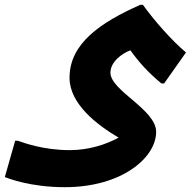

<svg xmlns="http://www.w3.org/2000/svg" viewBox="-57 -514 802 798"><path d="M537 -494H526C362 -421 232 -334 232 -191C232 -82 346 5 436 58C385 86 313 110 233 110C124 110 43 80 17 71H6L-37 222C-24 227 69 264 212 264C450 264 592 141 592 34C592 -59 402 -137 402 -212C402 -257 450 -292 485 -305C522 -253 560 -212 614 -167H625L716 -296C657 -345 582 -431 537 -494Z"/></svg>

Font: Kufam Arabic Latin Roman Bold
Style: Regular
Weight: 700
Designer: Wael Morcos & Artur Schmal
Version: Version 1.200;PS 001.200;hotconv 1.0.88;makeotf.lib2.5.64775